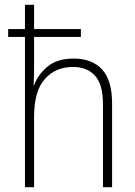

<svg xmlns="http://www.w3.org/2000/svg" viewBox="-20 -780 564 800"><path d="M122 -760V-659H317V-626H122V-500Q122 -478 121.5 -461.5Q121 -445 120 -425H122Q138 -469 178 -502.5Q218 -536 287 -536Q364 -536 405.5 -490.5Q447 -445 447 -350V0H409V-346Q409 -428 376 -464.5Q343 -501 284 -501Q211 -501 166.5 -450.5Q122 -400 122 -293V0H84V-626H14V-659H84V-760Z"/></svg>

Font: Noto Sans Gujarati UI SemiCondensed ExtraLight
Style: Regular
Weight: 200
Width: 4
Designer: Jelle Bosma - Monotype Design Team, Universal Thirst
Foundry: Monotype Imaging Inc.
Version: Version 2.106; ttfautohint (v1.8.4.7-5d5b)